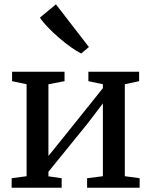

<svg xmlns="http://www.w3.org/2000/svg" viewBox="-20 -886 714 906"><path d="M35 0V-45L105.5 -54.5V-488.5L37 -503V-547.5H284.5V-503L208.5 -488.5V-150L278 -236L465.5 -470V-488.5L397 -503V-547.5H636.5V-503L569 -488.5V-54.5L639 -45V0H391V-45L465.5 -54.5V-398L391.5 -301L208.5 -75.5V-54L271 -45V0ZM362.5 -634Q343.5 -643 315.2 -663Q287 -683 257.5 -708.5Q228 -734 204 -759.2Q180 -784.5 168.5 -803L244 -865.5L399.5 -664L363.5 -634Z"/></svg>

Font: Merriweather 36pt
Style: Regular
Weight: 400
Designer: Eben Sorkin
Foundry: Eben Sorkin
Version: Version 2.100